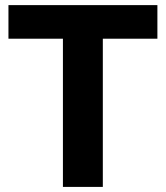

<svg xmlns="http://www.w3.org/2000/svg" viewBox="-20 -734 651 754"><path d="M13.2 -582V-713.9H598.1V-582H383.8V0H227.1V-582Z"/></svg>

Font: XB Khoramshahr
Style: Bold
Weight: 700
Designer: Behnam
Foundry: Irmug
Version: Version 8.005 2009